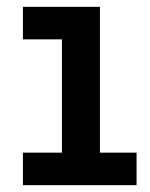

<svg xmlns="http://www.w3.org/2000/svg" viewBox="-20 -541 437 561"><path d="M47 0V-95H161V-426H47V-521H272V-95H379V0Z"/></svg>

Font: Zilla Slab SemiBold
Style: Regular
Weight: 600
Designer: Typotheque.com
Foundry: Typotheque type foundry
Version: Version 1.1; 2017